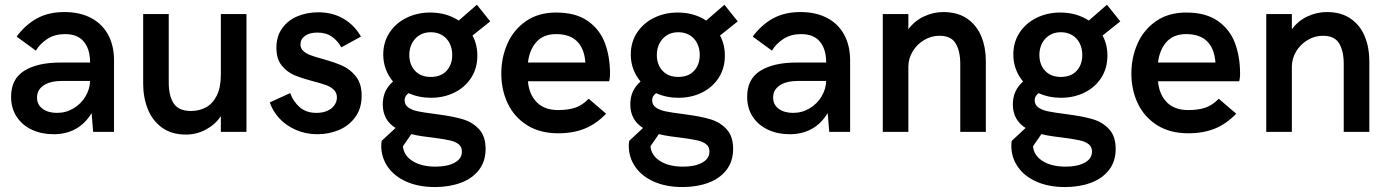

<svg xmlns="http://www.w3.org/2000/svg" viewBox="-20 -546 5751 795"><path d="M25.9 -145.5Q25.9 -219.2 80.8 -253.2Q135.7 -287.1 231 -287.1H353Q353 -342.3 327.1 -373.5Q301.3 -404.8 249.5 -404.8Q207.5 -404.8 177 -385.5Q146.5 -366.2 128.4 -336.4L48.8 -394.5Q85.4 -443.8 133.3 -470Q181.2 -496.1 246.6 -496.1Q311 -496.1 357.4 -471.4Q403.8 -446.8 428 -401.6Q452.1 -356.4 452.1 -296.9V0H365.7L359.4 -77.6Q305.7 9.8 201.7 9.8Q152.3 9.8 112.3 -8.8Q72.3 -27.3 49.1 -62.5Q25.9 -97.7 25.9 -145.5ZM353 -210.9H237.8Q188 -210.9 160.6 -192.4Q133.3 -173.8 133.3 -142.1Q133.3 -112.8 156.2 -95.7Q179.2 -78.6 215.8 -78.6Q253.4 -78.6 284.7 -97.4Q315.9 -116.2 334 -146.7Q352.1 -177.2 353 -210.9Z M572.8 -200.2V-487.8H678.7V-203.6Q678.7 -149.9 699 -118.2Q719.2 -86.4 771.5 -86.4Q805.2 -86.4 833 -101.6Q860.8 -116.7 877.7 -150.4Q894.5 -184.1 894.5 -237.3V-487.8H1000.5V0H894.5V-64.9Q871.1 -30.3 832.5 -9.5Q793.9 11.2 750 11.2Q689.9 11.2 650.1 -18.1Q610.4 -47.4 591.6 -95.2Q572.8 -143.1 572.8 -200.2Z M1097.2 -122.1 1181.6 -160.6Q1193.8 -126 1220.7 -102.3Q1247.6 -78.6 1291 -78.6Q1316.4 -78.6 1335.4 -87.2Q1354.5 -95.7 1364.7 -110.4Q1375 -125 1375 -142.6Q1375 -161.6 1362.3 -174.1Q1349.6 -186.5 1330.1 -193.6Q1310.5 -200.7 1276.9 -209.5Q1228.5 -222.2 1198.2 -235.1Q1168 -248 1146.2 -275.1Q1124.5 -302.2 1124.5 -348.1Q1124.5 -395.5 1148.2 -428.7Q1171.9 -461.9 1211.4 -478.5Q1251 -495.1 1297.9 -495.1Q1357.4 -495.1 1402.8 -468.3Q1448.2 -441.4 1474.6 -394.5L1393.6 -350.1Q1377.4 -377.9 1353.8 -394.5Q1330.1 -411.1 1293.9 -411.1Q1261.7 -411.1 1242.9 -397.5Q1224.1 -383.8 1224.1 -362.3Q1224.1 -345.7 1235.8 -335Q1247.6 -324.2 1265.9 -317.4Q1284.2 -310.5 1316.4 -301.8Q1367.2 -287.6 1398.9 -273.2Q1430.7 -258.8 1454.1 -229Q1477.5 -199.2 1477.5 -149.9Q1477.5 -97.7 1451.4 -61.5Q1425.3 -25.4 1383.5 -7.8Q1341.8 9.8 1294.4 9.8Q1246.1 9.8 1205.3 -8.1Q1164.6 -25.9 1136.7 -55.9Q1108.9 -85.9 1097.2 -122.1Z M1990.7 70.3Q1990.7 122.1 1963.1 157.7Q1935.5 193.4 1887.9 210.9Q1840.3 228.5 1781.2 228.5Q1713.4 228.5 1663.1 206.3Q1612.8 184.1 1585.7 145Q1558.6 106 1558.6 57.1Q1558.6 47.9 1560.5 37.1L1617.7 -16.1Q1564.9 -49.3 1564.9 -113.8Q1564.9 -143.1 1575.4 -166.3Q1585.9 -189.5 1607.4 -208.5Q1587.9 -231.4 1577.4 -259.8Q1566.9 -288.1 1566.9 -320.3Q1566.9 -371.6 1593 -411.1Q1619.1 -450.7 1663.6 -472.4Q1708 -494.1 1761.2 -494.1Q1828.6 -494.1 1879.4 -460.9L1954.6 -526.4L2009.8 -457.5L1936.5 -398.9Q1956.5 -361.3 1956.5 -315.9Q1956.5 -263.7 1930.9 -223.9Q1905.3 -184.1 1861.3 -162.6Q1817.4 -141.1 1764.2 -141.1Q1714.4 -141.1 1671.9 -160.2Q1655.3 -148.9 1655.3 -130.9Q1655.3 -111.8 1670.9 -100.8Q1686.5 -89.8 1711.9 -84.7Q1737.3 -79.6 1784.2 -73.7Q1788.6 -72.8 1797.4 -71.8Q1856.9 -64 1897 -52Q1937 -40 1963.9 -10.7Q1990.7 18.6 1990.7 70.3ZM1674.8 -318.8Q1674.8 -278.3 1698.5 -252.9Q1722.2 -227.5 1763.7 -227.5Q1805.7 -227.5 1829.1 -252.9Q1852.5 -278.3 1852.5 -318.8Q1852.5 -344.7 1842 -366.2Q1831.5 -387.7 1811.3 -400.1Q1791 -412.6 1763.7 -412.6Q1736.3 -412.6 1716.3 -399.9Q1696.3 -387.2 1685.5 -366Q1674.8 -344.7 1674.8 -318.8ZM1892.6 81.5Q1892.6 62 1879.2 51.3Q1865.7 40.5 1843 35.4Q1820.3 30.3 1776.4 24.4L1761.7 22.5Q1757.3 22 1731.7 18.6Q1706.1 15.1 1683.1 9.3L1648.4 59.6Q1651.9 98.1 1688.7 121.1Q1725.6 144 1783.7 144Q1832 144 1862.3 127.7Q1892.6 111.3 1892.6 81.5Z M2055.7 -241.2Q2055.7 -308.1 2081.3 -365.7Q2106.9 -423.3 2158.2 -458.7Q2209.5 -494.1 2282.7 -494.1Q2364.3 -494.1 2414.1 -459Q2463.9 -423.8 2484.9 -367.2Q2505.9 -310.5 2505.9 -240.7Q2505.9 -230 2504.4 -220.9Q2502.9 -211.9 2502.4 -209.5H2166Q2170.4 -155.8 2202.1 -123Q2233.9 -90.3 2290.5 -90.3Q2333.5 -90.3 2362.5 -100.3Q2391.6 -110.4 2417.5 -137.2L2489.7 -75.2Q2448.2 -32.2 2400.6 -13.2Q2353 5.9 2291.5 5.9Q2215.3 5.9 2162.1 -27.8Q2108.9 -61.5 2082.3 -117.7Q2055.7 -173.8 2055.7 -241.2ZM2403.8 -287.1Q2399.9 -343.8 2369.9 -374.3Q2339.8 -404.8 2282.7 -404.8Q2230.5 -404.8 2201.4 -372.6Q2172.4 -340.3 2166 -287.1Z M3015.6 70.3Q3015.6 122.1 2988 157.7Q2960.4 193.4 2912.8 210.9Q2865.2 228.5 2806.2 228.5Q2738.3 228.5 2688 206.3Q2637.7 184.1 2610.6 145Q2583.5 106 2583.5 57.1Q2583.5 47.9 2585.4 37.1L2642.6 -16.1Q2589.8 -49.3 2589.8 -113.8Q2589.8 -143.1 2600.3 -166.3Q2610.8 -189.5 2632.3 -208.5Q2612.8 -231.4 2602.3 -259.8Q2591.8 -288.1 2591.8 -320.3Q2591.8 -371.6 2617.9 -411.1Q2644 -450.7 2688.5 -472.4Q2732.9 -494.1 2786.1 -494.1Q2853.5 -494.1 2904.3 -460.9L2979.5 -526.4L3034.7 -457.5L2961.4 -398.9Q2981.4 -361.3 2981.4 -315.9Q2981.4 -263.7 2955.8 -223.9Q2930.2 -184.1 2886.2 -162.6Q2842.3 -141.1 2789.1 -141.1Q2739.3 -141.1 2696.8 -160.2Q2680.2 -148.9 2680.2 -130.9Q2680.2 -111.8 2695.8 -100.8Q2711.4 -89.8 2736.8 -84.7Q2762.2 -79.6 2809.1 -73.7Q2813.5 -72.8 2822.3 -71.8Q2881.8 -64 2921.9 -52Q2961.9 -40 2988.8 -10.7Q3015.6 18.6 3015.6 70.3ZM2699.7 -318.8Q2699.7 -278.3 2723.4 -252.9Q2747.1 -227.5 2788.6 -227.5Q2830.6 -227.5 2854 -252.9Q2877.4 -278.3 2877.4 -318.8Q2877.4 -344.7 2866.9 -366.2Q2856.4 -387.7 2836.2 -400.1Q2815.9 -412.6 2788.6 -412.6Q2761.2 -412.6 2741.2 -399.9Q2721.2 -387.2 2710.4 -366Q2699.7 -344.7 2699.7 -318.8ZM2917.5 81.5Q2917.5 62 2904.1 51.3Q2890.6 40.5 2867.9 35.4Q2845.2 30.3 2801.3 24.4L2786.6 22.5Q2782.2 22 2756.6 18.6Q2731 15.1 2708 9.3L2673.3 59.6Q2676.8 98.1 2713.6 121.1Q2750.5 144 2808.6 144Q2856.9 144 2887.2 127.7Q2917.5 111.3 2917.5 81.5Z M3073.7 -145.5Q3073.7 -219.2 3128.7 -253.2Q3183.6 -287.1 3278.8 -287.1H3400.9Q3400.9 -342.3 3375 -373.5Q3349.1 -404.8 3297.4 -404.8Q3255.4 -404.8 3224.9 -385.5Q3194.3 -366.2 3176.3 -336.4L3096.7 -394.5Q3133.3 -443.8 3181.2 -470Q3229 -496.1 3294.4 -496.1Q3358.9 -496.1 3405.3 -471.4Q3451.7 -446.8 3475.8 -401.6Q3500 -356.4 3500 -296.9V0H3413.6L3407.2 -77.6Q3353.5 9.8 3249.5 9.8Q3200.2 9.8 3160.2 -8.8Q3120.1 -27.3 3096.9 -62.5Q3073.7 -97.7 3073.7 -145.5ZM3400.9 -210.9H3285.6Q3235.8 -210.9 3208.5 -192.4Q3181.2 -173.8 3181.2 -142.1Q3181.2 -112.8 3204.1 -95.7Q3227.1 -78.6 3263.7 -78.6Q3301.3 -78.6 3332.5 -97.4Q3363.8 -116.2 3381.8 -146.7Q3399.9 -177.2 3400.9 -210.9Z M3635.3 -487.8H3741.2V-424.8Q3767.1 -460 3805.9 -478Q3844.7 -496.1 3885.7 -496.1Q3945.8 -496.1 3985.4 -468.3Q4024.9 -440.4 4043.5 -394.5Q4062 -348.6 4062 -293.9V0H3956.1V-281.7Q3956.1 -334.5 3937 -366.2Q3918 -397.9 3870.1 -397.9Q3835.9 -397.9 3806.2 -380.1Q3776.4 -362.3 3758.8 -332.8Q3741.2 -303.2 3741.2 -270V0H3635.3Z M4599.6 70.3Q4599.6 122.1 4572 157.7Q4544.4 193.4 4496.8 210.9Q4449.2 228.5 4390.1 228.5Q4322.3 228.5 4272 206.3Q4221.7 184.1 4194.6 145Q4167.5 106 4167.5 57.1Q4167.5 47.9 4169.4 37.1L4226.6 -16.1Q4173.8 -49.3 4173.8 -113.8Q4173.8 -143.1 4184.3 -166.3Q4194.8 -189.5 4216.3 -208.5Q4196.8 -231.4 4186.3 -259.8Q4175.8 -288.1 4175.8 -320.3Q4175.8 -371.6 4201.9 -411.1Q4228 -450.7 4272.5 -472.4Q4316.9 -494.1 4370.1 -494.1Q4437.5 -494.1 4488.3 -460.9L4563.5 -526.4L4618.7 -457.5L4545.4 -398.9Q4565.4 -361.3 4565.4 -315.9Q4565.4 -263.7 4539.8 -223.9Q4514.2 -184.1 4470.2 -162.6Q4426.3 -141.1 4373 -141.1Q4323.2 -141.1 4280.8 -160.2Q4264.2 -148.9 4264.2 -130.9Q4264.2 -111.8 4279.8 -100.8Q4295.4 -89.8 4320.8 -84.7Q4346.2 -79.6 4393.1 -73.7Q4397.5 -72.8 4406.2 -71.8Q4465.8 -64 4505.9 -52Q4545.9 -40 4572.8 -10.7Q4599.6 18.6 4599.6 70.3ZM4283.7 -318.8Q4283.7 -278.3 4307.4 -252.9Q4331.1 -227.5 4372.6 -227.5Q4414.6 -227.5 4438 -252.9Q4461.4 -278.3 4461.4 -318.8Q4461.4 -344.7 4450.9 -366.2Q4440.4 -387.7 4420.2 -400.1Q4399.9 -412.6 4372.6 -412.6Q4345.2 -412.6 4325.2 -399.9Q4305.2 -387.2 4294.4 -366Q4283.7 -344.7 4283.7 -318.8ZM4501.5 81.5Q4501.5 62 4488 51.3Q4474.6 40.5 4451.9 35.4Q4429.2 30.3 4385.3 24.4L4370.6 22.5Q4366.2 22 4340.6 18.6Q4314.9 15.1 4292 9.3L4257.3 59.6Q4260.7 98.1 4297.6 121.1Q4334.5 144 4392.6 144Q4440.9 144 4471.2 127.7Q4501.5 111.3 4501.5 81.5Z M4664.6 -241.2Q4664.6 -308.1 4690.2 -365.7Q4715.8 -423.3 4767.1 -458.7Q4818.4 -494.1 4891.6 -494.1Q4973.1 -494.1 5022.9 -459Q5072.8 -423.8 5093.8 -367.2Q5114.7 -310.5 5114.7 -240.7Q5114.7 -230 5113.3 -220.9Q5111.8 -211.9 5111.3 -209.5H4774.9Q4779.3 -155.8 4811 -123Q4842.8 -90.3 4899.4 -90.3Q4942.4 -90.3 4971.4 -100.3Q5000.5 -110.4 5026.4 -137.2L5098.6 -75.2Q5057.1 -32.2 5009.5 -13.2Q4961.9 5.9 4900.4 5.9Q4824.2 5.9 4771 -27.8Q4717.8 -61.5 4691.2 -117.7Q4664.6 -173.8 4664.6 -241.2ZM5012.7 -287.1Q5008.8 -343.8 4978.8 -374.3Q4948.7 -404.8 4891.6 -404.8Q4839.4 -404.8 4810.3 -372.6Q4781.2 -340.3 4774.9 -287.1Z M5223.1 -487.8H5329.1V-424.8Q5355 -460 5393.8 -478Q5432.6 -496.1 5473.6 -496.1Q5533.7 -496.1 5573.2 -468.3Q5612.8 -440.4 5631.3 -394.5Q5649.9 -348.6 5649.9 -293.9V0H5543.9V-281.7Q5543.9 -334.5 5524.9 -366.2Q5505.9 -397.9 5458 -397.9Q5423.8 -397.9 5394 -380.1Q5364.3 -362.3 5346.7 -332.8Q5329.1 -303.2 5329.1 -270V0H5223.1Z"/></svg>

Font: Acari Sans SemiBold
Style: Regular
Weight: 600
Designer: Alfredo Marco Pradil and Stefan Peev
Foundry: Hanken Design Co.
Version: Version 1.045;January 11, 2019;FontCreator 11.5.0.2425 64-bi